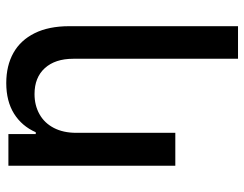

<svg xmlns="http://www.w3.org/2000/svg" viewBox="-103 -474 776 610"><g transform="rotate(-90 285.0 -169.0)"><path d="M168 0H63.5V-530.3H164.1V-443.4H169.9Q189.5 -487.8 229 -512.5Q268.6 -537.1 326.2 -537.1Q381.3 -537.1 421.9 -514.4Q462.4 -491.7 484.6 -446.8Q506.8 -401.9 506.8 -336.9V199.2H403.3V-324.2Q403.3 -381.8 373.5 -414.6Q343.8 -447.3 291 -447.3Q255.4 -447.3 227.3 -431.6Q199.2 -416 183.6 -386Q168 -356 168 -314.5Z"/></g></svg>

Font: Pretendard GOV Medium
Style: Regular
Weight: 500
Designer: Base glyphs from Inter by Rasmus Andersson; Hangeul glyphs from Noto Sans CJK(Source Han Sans) by Jang Soo-young and Kan
Foundry: Kil Hyung-jin
Version: Version 1.309